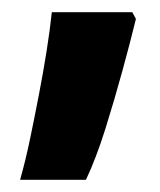

<svg xmlns="http://www.w3.org/2000/svg" viewBox="-20 -623 263 315"><path d="M13 -328Q22 -360 29.5 -396Q37 -432 44 -468.5Q51 -505 56.5 -539.5Q62 -574 65 -603H197L203 -592Q194 -555 181 -507.5Q168 -460 153 -412Q138 -364 121 -328Z"/></svg>

Font: Noto Sans Hebrew Thin
Style: Bold
Weight: 700
Version: Version 3.001